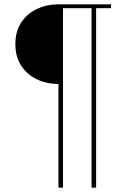

<svg xmlns="http://www.w3.org/2000/svg" viewBox="-20 -718 631 887"><path d="M250 149V-330Q196 -330 150.5 -351.5Q105 -373 78 -414.5Q51 -456 51 -514Q51 -573 78 -614Q105 -655 150.5 -676.5Q196 -698 250 -698H493V-680H424V149H403V-680H271V149Z"/></svg>

Font: IBM Plex Sans Thin
Style: Regular
Weight: 250
Designer: Mike Abbink, Paul van der Laan, Pieter van Rosmalen
Foundry: Bold Monday
Version: Version 3.201